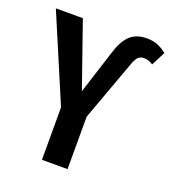

<svg xmlns="http://www.w3.org/2000/svg" viewBox="-135 -804 810 902"><g transform="rotate(20 270.5 -352.5)"><path d="M177 -262 -5 -691H130L243 -367L312 -583Q332 -648 363 -676.5Q394 -705 446 -705Q477 -705 500.5 -695.5Q524 -686 546 -668L510 -598Q498 -606 488 -609.5Q478 -613 465 -613Q446 -613 435 -601.5Q424 -590 413 -558L305 -262V0H177Z"/></g></svg>

Font: Fira Sans Extra Condensed Medium
Style: Regular
Weight: 500
Width: 1
Designer: Carrois Corporate & Edenspiekermann AG
Foundry: Carrois Corporate GbR & Edenspiekermann AG
Version: Version 4.203